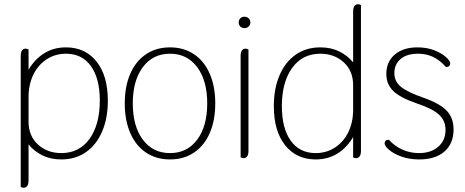

<svg xmlns="http://www.w3.org/2000/svg" viewBox="-20 -744 2201 908"><path d="M78 140V-479Q78 -514 102 -514Q108 -514 115 -510V-414Q144 -464 189 -492Q234 -520 292 -520Q383 -520 436.5 -453Q490 -386 490 -268Q490 -185 463 -122Q436 -59 386.5 -24.5Q337 10 270 10Q219 10 180 -9.5Q141 -29 115 -61V109Q115 144 91 144Q85 144 78 140ZM452 -268Q452 -373 410 -431.5Q368 -490 292 -490Q241 -490 200.5 -463.5Q160 -437 137.5 -390.5Q115 -344 115 -285V-169Q115 -101 159.5 -60.5Q204 -20 270 -20Q355 -20 403.5 -87.5Q452 -155 452 -268Z M570 -255Q570 -335 596 -395Q622 -455 670.5 -487.5Q719 -520 784 -520Q849 -520 897.5 -487.5Q946 -455 972 -395Q998 -335 998 -255Q998 -175 972 -115Q946 -55 897.5 -22.5Q849 10 784 10Q719 10 670.5 -22.5Q622 -55 596 -115Q570 -175 570 -255ZM960 -255Q960 -363 912.5 -426.5Q865 -490 784 -490Q703 -490 655.5 -426.5Q608 -363 608 -255Q608 -147 655.5 -83.5Q703 -20 784 -20Q865 -20 912.5 -83.5Q960 -147 960 -255Z M1109 -638Q1109 -650 1116.5 -657.5Q1124 -665 1136 -665Q1148 -665 1156 -657.5Q1164 -650 1164 -638Q1164 -626 1156 -618.5Q1148 -611 1136 -611Q1124 -611 1116.5 -618.5Q1109 -626 1109 -638ZM1118 0V-479Q1118 -514 1142 -514Q1148 -514 1155 -510V-31Q1155 4 1131 4Q1125 4 1118 0Z M1275 -242Q1275 -325 1302 -388Q1329 -451 1378.5 -485.5Q1428 -520 1495 -520Q1546 -520 1585 -500.5Q1624 -481 1650 -449V-689Q1650 -724 1674 -724Q1680 -724 1687 -720V-31Q1687 4 1663 4Q1657 4 1650 0V-96Q1621 -46 1576 -18Q1531 10 1473 10Q1382 10 1328.5 -57Q1275 -124 1275 -242ZM1650 -225V-341Q1650 -409 1605.5 -449.5Q1561 -490 1495 -490Q1410 -490 1361.5 -422.5Q1313 -355 1313 -242Q1313 -137 1355 -78.5Q1397 -20 1473 -20Q1524 -20 1564.5 -46.5Q1605 -73 1627.5 -119.5Q1650 -166 1650 -225Z M1799 -65Q1799 -83 1819 -83Q1846 -53 1883 -36.5Q1920 -20 1961 -20Q2018 -20 2052.5 -50Q2087 -80 2087 -130Q2087 -173 2056.5 -201.5Q2026 -230 1951 -255Q1872 -282 1839.5 -314Q1807 -346 1807 -394Q1807 -452 1847 -486Q1887 -520 1954 -520Q1998 -520 2033 -506.5Q2068 -493 2088.5 -474.5Q2109 -456 2109 -445Q2109 -427 2089 -427Q2061 -459 2029 -474.5Q1997 -490 1957 -490Q1904 -490 1874.5 -465Q1845 -440 1845 -398Q1845 -359 1876 -333.5Q1907 -308 1985 -281Q2061 -254 2093 -220Q2125 -186 2125 -132Q2125 -65 2082 -27.5Q2039 10 1963 10Q1916 10 1878.5 -3.5Q1841 -17 1820 -35.5Q1799 -54 1799 -65Z"/></svg>

Font: Thasadith
Style: Regular
Weight: 400
Designer: Cadson Demak Co.,Ltd.
Foundry: Cadson Demak Co.,Ltd.
Version: Version 1.000; ttfautohint (v1.6)